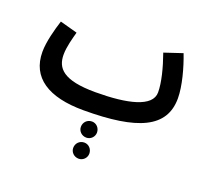

<svg xmlns="http://www.w3.org/2000/svg" viewBox="-119 -576 1065 985"><g transform="rotate(20 413.5 -83.5)"><path d="M340 21C636 21 775 -42 775 -202C775 -269 749 -363 723 -430L624 -397C650 -324 669 -249 669 -196C669 -117 542 -87 366 -87C188 -87 147 -140 147 -213C147 -256 162 -307 171 -341L76 -367C60 -317 40 -244 40 -189C40 -49 148 21 340 21ZM402 148C426 148 445 128 445 105C445 80 426 60 402 60C376 60 357 80 357 105C357 128 376 148 402 148ZM402 263C426 263 445 243 445 220C445 195 426 175 402 175C376 175 357 195 357 220C357 243 376 263 402 263Z"/></g></svg>

Font: Noto Sans Arabic UI XCn SmBd
Style: Regular
Weight: 600
Width: 2
Designer: Monotype Design Team, Nadine Chahine and Nizar Qandah
Foundry: Monotype Imaging Inc.
Version: Version 2.010